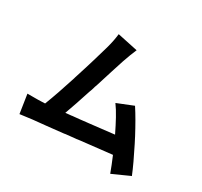

<svg xmlns="http://www.w3.org/2000/svg" viewBox="-168 -1008 1336 1273"><g transform="rotate(30 500.0 -371.0)"><path d="M944 -15C923 -67 891 -135 856 -204L851 -214C846 -224 841 -234 836 -243L831 -253C796 -319 760 -382 729 -429L607 -380C640 -336 675 -269 710 -197C654 -191 587 -183 518 -175L508 -174C477 -170 445 -167 414 -164L403 -163C398 -162 393 -161 388 -161L378 -160C374 -160 371 -159 367 -159L357 -158C355 -158 354 -157 352 -157C372 -211 396 -283 420 -357L426 -373L433 -395L436 -406L440 -416C469 -508 496 -595 512 -643C527 -687 541 -723 554 -753L398 -786C394 -752 389 -722 375 -671C359 -614 327 -505 291 -394L288 -383C260 -295 230 -208 205 -144C196 -144 187 -143 179 -143C162 -142 144 -142 125 -142H115C105 -142 95 -142 85 -142H71L93 2C125 -2 160 -7 185 -10C239 -15 323 -24 414 -34L425 -36C447 -38 470 -41 492 -43L504 -44L509 -45L532 -48C617 -57 701 -67 765 -74C784 -31 799 10 812 44L944 -15Z"/></g></svg>

Font: Glow Sans TC Normal
Style: Bold
Weight: 700
Designer: Ryoko NISHIZUKA (kana, bopomofo & ideographs); Paul D. Hunt (Latin, Greek & Cyrillic); Sandoll Communications, Soo-young
Version: Version 0.93